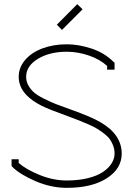

<svg xmlns="http://www.w3.org/2000/svg" viewBox="-20 -903 647 932"><path d="M280.8 -757.8 255.9 -783.2 355 -882.8 380.9 -857.9ZM70.8 -111.8Q106.4 -80.6 172.4 -53.7Q238.3 -26.9 304.2 -26.9Q360.8 -26.9 406.2 -38.1Q451.7 -49.3 479.5 -68.1Q507.3 -86.9 521.7 -109.9Q536.1 -132.8 536.1 -157.2Q536.1 -177.2 529.8 -194.8Q523.4 -212.4 513.9 -226.1Q504.4 -239.7 486.8 -253.4Q469.2 -267.1 453.1 -277.1Q437 -287.1 410.9 -298.6Q384.8 -310.1 364.3 -318.1Q343.8 -326.2 312 -337.9Q216.8 -372.1 182.1 -389.6Q87.9 -437.5 73.7 -503.4Q70.8 -516.1 70.8 -529.8Q70.8 -575.7 102.1 -612.1Q133.3 -648.4 186.3 -668.2Q239.3 -688 304.2 -688Q361.3 -688 423.8 -667.5Q486.3 -647 529.8 -604L536.1 -598.1V-564.9H500V-583Q463.4 -616.2 409.9 -634Q356.4 -651.9 304.2 -651.9Q221.2 -651.9 164.1 -617.4Q106.9 -583 106.9 -529.8Q106.9 -507.3 117.9 -487.8Q128.9 -468.3 145.3 -454.1Q161.6 -439.9 192.9 -424.3Q224.1 -408.7 251.2 -397.9Q278.3 -387.2 324.2 -371.1Q422.9 -335.9 466.3 -310.5Q570.8 -250.5 570.8 -157.2Q570.8 -84 498.3 -37.6Q425.8 8.8 304.2 8.8Q227.5 8.8 152.3 -23.7Q77.1 -56.2 41 -91.8L36.1 -97.2V-129.9H70.8Z"/></svg>

Font: RawengulkPcs
Style: Regular
Weight: 400
Version: Version 0.92